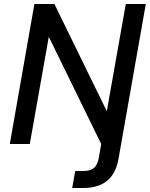

<svg xmlns="http://www.w3.org/2000/svg" viewBox="-20 -720 749 960"><path d="M29 0 152 -700H252L514 -164L609 -700H709L573 72Q564 124 540.5 157Q517 190 480.5 205Q444 220 396 220H341L356 135H396Q432 135 449.5 120Q467 105 474 70L486 0L224 -536L129 0Z"/></svg>

Font: DM Sans 20pt Medium
Style: Italic
Weight: 500
Italic angle: -10°
Version: Version 4.004;gftools[0.9.30]